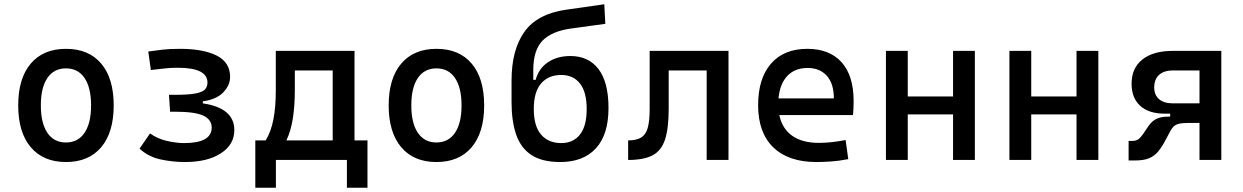

<svg xmlns="http://www.w3.org/2000/svg" viewBox="-20 -759 5899 911"><path d="M293 9.8Q185.5 9.8 126 -60.5Q66.4 -130.9 66.4 -258.8Q66.4 -387.2 126 -457.3Q185.5 -527.3 293 -527.3Q400.9 -527.3 460.2 -457.3Q519.5 -387.2 519.5 -258.8Q519.5 -130.9 460.2 -60.5Q400.9 9.8 293 9.8ZM293 -83Q350.1 -83 381.1 -128.9Q412.1 -174.8 412.1 -258.8Q412.1 -343.3 381.1 -388.9Q350.1 -434.6 293 -434.6Q235.8 -434.6 204.8 -388.9Q173.8 -343.3 173.8 -258.8Q173.8 -174.8 204.8 -128.9Q235.8 -83 293 -83Z M857.4 9.8Q797.9 9.8 740.5 -2.9Q683.1 -15.6 642.1 -53.7L691.9 -126Q727.1 -100.6 772.2 -90.3Q817.4 -80.1 853.5 -80.1Q984.4 -80.1 984.4 -153.8Q984.4 -191.4 945.1 -210.2Q905.8 -229 807.6 -229H787.1L781.7 -309.1H809.1Q876.5 -309.1 909.7 -315.9Q942.9 -322.8 953.6 -335.7Q964.4 -348.6 964.4 -367.2Q964.4 -437.5 824.2 -437.5Q790.5 -437.5 764.2 -434.6Q737.8 -431.2 695.8 -426.8L683.6 -514.6Q719.7 -519.5 751.7 -523.4Q783.7 -527.3 835 -527.3Q943.8 -527.3 1007.8 -495.4Q1071.8 -463.4 1071.8 -394Q1071.8 -354.5 1039.1 -320.6Q1006.3 -286.6 942.4 -278.3V-268.6Q1091.8 -246.6 1091.8 -141.6Q1091.8 -73.2 1028.3 -31.7Q964.8 9.8 857.4 9.8Z M1191.4 131.8V-92.8H1240.7Q1266.1 -134.3 1277.3 -192.9Q1288.6 -251.5 1288.6 -329.1V-517.6H1662.1V-92.8H1723.6V131.8H1626V0H1289.1V131.8ZM1558.6 -92.8V-424.8H1378.9V-332.5Q1378.9 -257.3 1369.6 -197.8Q1360.4 -138.2 1338.9 -92.8Z M2050.8 9.8Q1943.4 9.8 1883.8 -60.5Q1824.2 -130.9 1824.2 -258.8Q1824.2 -387.2 1883.8 -457.3Q1943.4 -527.3 2050.8 -527.3Q2158.7 -527.3 2218 -457.3Q2277.3 -387.2 2277.3 -258.8Q2277.3 -130.9 2218 -60.5Q2158.7 9.8 2050.8 9.8ZM2050.8 -83Q2107.9 -83 2138.9 -128.9Q2169.9 -174.8 2169.9 -258.8Q2169.9 -343.3 2138.9 -388.9Q2107.9 -434.6 2050.8 -434.6Q1993.7 -434.6 1962.6 -388.9Q1931.6 -343.3 1931.6 -258.8Q1931.6 -174.8 1962.6 -128.9Q1993.7 -83 2050.8 -83Z M2638.7 9.8Q2551.8 9.8 2501.2 -23.7Q2450.7 -57.1 2429 -120.6Q2407.2 -184.1 2407.2 -273.9V-377Q2407.2 -522 2468 -607.7Q2528.8 -693.4 2666 -712.9L2847.2 -738.8L2852.1 -646L2691.9 -624Q2597.7 -611.3 2554 -565.9Q2510.3 -520.5 2510.3 -426.8V-379.9H2521.5Q2536.1 -434.1 2579.8 -463.6Q2623.5 -493.2 2686.5 -493.2Q2772.5 -493.2 2819.8 -431.2Q2867.2 -369.1 2867.2 -246.6Q2867.2 -120.1 2807.4 -55.2Q2747.6 9.8 2638.7 9.8ZM2643.1 -80.1Q2699.7 -80.1 2731.7 -120.4Q2763.7 -160.6 2763.7 -241.7Q2763.7 -322.8 2731.7 -363Q2699.7 -403.3 2643.1 -403.3Q2582 -403.3 2547.4 -363Q2512.7 -322.8 2512.7 -241.7Q2512.7 -160.6 2547.4 -120.4Q2582 -80.1 2643.1 -80.1Z M2960.4 0V-92.8Q2999.5 -92.8 3021.7 -106.2Q3043.9 -119.6 3053.2 -151.9Q3062.5 -184.1 3062.5 -241.2V-517.6H3436.5V0H3333V-424.8H3152.8V-244.6Q3152.8 -150.4 3135.5 -97.2Q3118.2 -43.9 3076.2 -22Q3034.2 0 2960.4 0Z M3853.5 9.8Q3721.2 9.8 3649.2 -59.8Q3577.1 -129.4 3577.1 -259.8Q3577.1 -386.7 3638.2 -457Q3699.2 -527.3 3810.5 -527.3Q3915.5 -527.3 3972.9 -463.9Q4030.3 -400.4 4030.3 -279.3Q4030.3 -243.7 4027.3 -212.9H3677.7Q3691.4 -147.9 3739.3 -114.5Q3787.1 -81.1 3865.2 -81.1Q3897.5 -81.1 3928.7 -84.7Q3960 -88.4 3992.2 -94.7L4004.9 -3.9Q3959 4.9 3920.9 7.3Q3882.8 9.8 3853.5 9.8ZM3673.8 -292H3936.5Q3936.5 -361.8 3903.3 -399.2Q3870.1 -436.5 3811.5 -436.5Q3751.5 -436.5 3715.8 -398.9Q3680.2 -361.3 3673.8 -292Z M4502 0V-216.3H4287.1V0H4183.6V-517.6H4287.1V-301.3H4502V-517.6H4605.5V0Z M5087.9 0V-216.3H4873V0H4769.5V-517.6H4873V-301.3H5087.9V-517.6H5191.4V0Z M5506.3 -219.7Q5431.2 -219.7 5390.1 -256.8Q5349.1 -293.9 5349.1 -361.8Q5349.1 -436 5400.4 -476.8Q5451.7 -517.6 5545.4 -517.6H5774.9V0H5671.4V-175.8H5621.1Q5589.4 -175.8 5572.8 -171.4Q5556.2 -167 5547.9 -158.2Q5539.6 -149.4 5532.2 -135.7L5511.2 -96.2Q5493.7 -62.5 5475.8 -40.8Q5458 -19 5432.6 -8.3Q5407.2 2.4 5365.7 2.4H5335V-90.3H5351.1Q5371.1 -90.3 5382.1 -98.9Q5393.1 -107.4 5404.3 -124L5428.7 -160.2Q5444.3 -183.1 5465.6 -194.3Q5486.8 -205.6 5522.5 -205.6H5532.2V-219.7ZM5671.4 -268.6V-424.8H5545.4Q5502.9 -424.8 5479.7 -403.8Q5456.5 -382.8 5456.5 -344.2Q5456.5 -308.1 5479.7 -288.3Q5502.9 -268.6 5545.4 -268.6Z"/></svg>

Font: CaskaydiaCove NFP
Style: Regular
Weight: 400
Designer: Aaron Bell
Foundry: Saja Typeworks
Version: Version 2111.001; VTT 6.35;Nerd Fonts 3.1.1